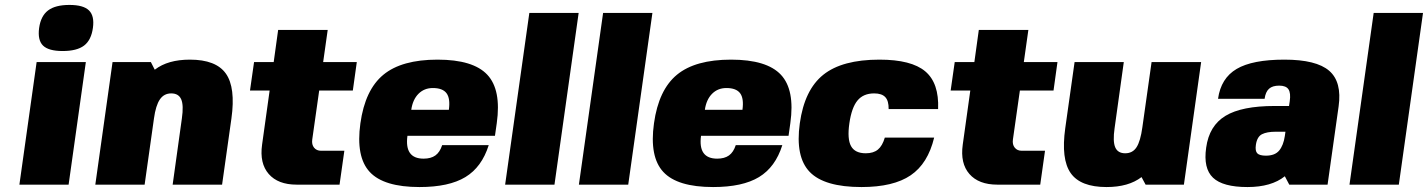

<svg xmlns="http://www.w3.org/2000/svg" viewBox="-20 -753 5823 783"><path d="M259.8 0H59.1L129.4 -500H330.1ZM263.2 -732.9Q320.3 -732.9 343 -710.4Q365.7 -688 358.9 -639.2Q352.1 -589.4 322.8 -567.1Q293.5 -544.9 235.4 -544.9Q178.2 -544.9 155.5 -567.1Q132.8 -589.4 139.6 -639.2Q146.5 -688 176 -710.4Q205.6 -732.9 263.2 -732.9Z M610.8 -469.2H611.8Q664.6 -509.8 754.4 -509.8Q860.8 -509.8 901.1 -452.9Q941.4 -396 923.8 -270L885.7 0H684.1L721.7 -270Q729.5 -323.7 719 -347.9Q708.5 -372.1 678.2 -372.1Q648.9 -372.1 632.1 -347.7Q615.2 -323.2 607.9 -270L569.8 0H368.7L439 -500H595.2Z M1253.4 -184.1Q1250.5 -163.6 1260.7 -150.9Q1271 -138.2 1289.1 -138.2H1384.3L1364.7 0H1189.9Q1113.8 0 1075.9 -43.5Q1038.1 -86.9 1048.8 -163.1L1079.6 -383.8H999.5L1016.1 -500H1096.2L1114.3 -630.9H1316.4L1297.9 -500H1435.1L1418.9 -383.8H1281.7Z M1998.5 -199.2H1641.6Q1628.9 -106 1707.5 -106Q1737.3 -106 1755.6 -119.1Q1773.9 -132.3 1783.2 -161.1H1973.1Q1944.8 -71.3 1877.9 -30.8Q1811 9.8 1690.9 9.8Q1544.9 9.8 1487.8 -51.8Q1430.7 -113.3 1449.7 -250Q1468.8 -386.7 1543.5 -448.2Q1618.2 -509.8 1764.2 -509.8Q1909.7 -509.8 1967.3 -448.2Q2024.9 -386.7 2005.9 -251ZM1745.1 -394Q1710 -394 1686.5 -370.4Q1663.1 -346.7 1657.2 -305.2H1810.5Q1816.9 -351.6 1801 -372.8Q1785.2 -394 1745.1 -394Z M2040 0 2138.7 -700.2H2339.8L2241.2 0Z M2340.8 0 2439.5 -700.2H2640.6L2542 0Z M3195.8 -199.2H2838.9Q2826.2 -106 2904.8 -106Q2934.6 -106 2952.9 -119.1Q2971.2 -132.3 2980.5 -161.1H3170.4Q3142.1 -71.3 3075.2 -30.8Q3008.3 9.8 2888.2 9.8Q2742.2 9.8 2685.1 -51.8Q2627.9 -113.3 2647 -250Q2666 -386.7 2740.7 -448.2Q2815.4 -509.8 2961.4 -509.8Q3106.9 -509.8 3164.6 -448.2Q3222.2 -386.7 3203.1 -251ZM2942.4 -394Q2907.2 -394 2883.8 -370.4Q2860.4 -346.7 2854.5 -305.2H3007.8Q3014.2 -351.6 2998.3 -372.8Q2982.4 -394 2942.4 -394Z M3588.4 -191.9H3789.6Q3764.2 -85.9 3693.8 -38.1Q3623.5 9.8 3493.2 9.8Q3341.8 9.8 3282.2 -51.8Q3222.7 -113.3 3241.7 -250Q3260.7 -386.7 3337.6 -448.2Q3414.6 -509.8 3566.4 -509.8Q3696.8 -509.8 3753.4 -461.9Q3810.1 -414.1 3805.7 -308.1H3604Q3604.5 -341.8 3590.3 -356.9Q3576.2 -372.1 3544.9 -372.1Q3501 -372.1 3477.1 -343.3Q3453.1 -314.5 3443.8 -250Q3434.6 -186 3450.7 -157Q3466.8 -127.9 3510.7 -127.9Q3542 -127.9 3560.3 -143.1Q3578.6 -158.2 3588.4 -191.9Z M4110.8 -184.1Q4107.9 -163.6 4118.2 -150.9Q4128.4 -138.2 4146.5 -138.2H4241.7L4222.2 0H4047.4Q3971.2 0 3933.3 -43.5Q3895.5 -86.9 3906.2 -163.1L3937 -383.8H3856.9L3873.5 -500H3953.6L3971.7 -630.9H4173.8L4155.3 -500H4292.5L4276.4 -383.8H4139.2Z M4635.3 -30.8Q4582.5 9.8 4492.7 9.8Q4386.2 9.8 4346.4 -47.1Q4306.6 -104 4324.2 -230L4362.3 -500H4563L4525.4 -230Q4517.6 -176.3 4528.1 -152.1Q4538.6 -127.9 4568.8 -127.9Q4599.1 -127.9 4615 -152.6Q4630.9 -177.2 4638.7 -233.9L4676.3 -500H4878.4L4808.1 0H4651.9Z M5219.7 -34.2Q5165 9.8 5067.4 9.8Q4966.8 9.8 4926.8 -28.3Q4886.7 -66.4 4898.9 -150.9Q4911.1 -240.2 4977.5 -280.5Q5043.9 -320.8 5178.2 -320.8H5236.8L5239.7 -339.8Q5244.6 -373.5 5234.6 -388.7Q5224.6 -403.8 5196.8 -403.8Q5169.4 -403.8 5155.3 -391.1Q5141.1 -378.4 5137.2 -350.1H4947.3Q4959 -434.1 5023.2 -471.9Q5087.4 -509.8 5217.8 -509.8Q5348.1 -509.8 5400.6 -464.4Q5453.1 -418.9 5439 -318.8L5394 0H5237.8ZM5222.2 -215.8H5182.1Q5146.5 -215.8 5126.5 -205.6Q5106.4 -195.3 5101.6 -162.1Q5098.1 -137.2 5107.4 -127.7Q5116.7 -118.2 5142.6 -118.2Q5179.2 -118.2 5196.5 -138.9Q5213.9 -159.7 5219.7 -198.2Z M5483.4 0 5582 -700.2H5783.2L5684.6 0Z"/></svg>

Font: Fivo Sans Black
Style: Regular
Weight: 900
Designer: Alexander Slobzheninov
Foundry: Alexander Slobzheninov
Version: 1.0